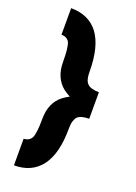

<svg xmlns="http://www.w3.org/2000/svg" viewBox="-168 -867 733 1033"><g transform="rotate(20 199.0 -350.0)"><path d="M52 100V-52Q84 -54 97 -78Q110 -105 110 -187Q110 -281 172 -328Q180 -334 189 -339.5Q198 -345 208 -350Q198 -355 188.5 -361.5Q179 -368 170 -374Q110 -422 110 -513Q110 -595 98 -623Q85 -648 52 -648V-800Q154 -800 208 -729Q262 -656 262 -512Q262 -464 280 -446Q299 -426 347 -426V-274Q301 -274 281 -256Q272 -246 267 -229.5Q262 -213 262 -188Q262 -116 248.5 -62Q235 -8 208 28Q154 100 52 100Z"/></g></svg>

Font: Unageo
Style: ExtraBold
Weight: 800
Designer: Richard Sepsi
Foundry: Richard Sepsi
Version: Version 2.000